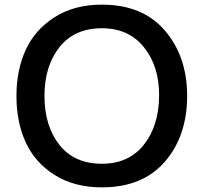

<svg xmlns="http://www.w3.org/2000/svg" viewBox="-20 -792 879 829"><path d="M420 17Q301 17 216 -36.5Q131 -90 91 -177.5Q51 -265 51 -378Q51 -489 91 -576.5Q131 -664 216 -718Q301 -772 420 -772Q596 -772 692 -660Q788 -548 788 -378Q788 -205 692 -94Q596 17 420 17ZM420 -85Q536 -85 601 -167Q666 -249 667 -378Q668 -505 602 -587.5Q536 -670 420 -670Q301 -670 236.5 -588Q172 -506 172 -378Q172 -248 236.5 -166.5Q301 -85 420 -85Z"/></svg>

Font: Biryani DemiBold
Style: Regular
Weight: 600
Designer: Dan Reynolds and Mathieu Réguer
Foundry: Dan Reynolds and Mathieu Réguer
Version: Version 1.003;PS 001.003;hotconv 1.0.70;makeotf.lib2.5.58329